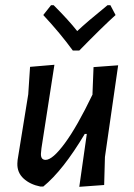

<svg xmlns="http://www.w3.org/2000/svg" viewBox="-20 -717 518 741"><path d="M406 -697 426 -659Q375 -613 286 -522H261Q213 -588 147 -659L177 -697H187Q245 -639 278 -597Q315 -632 395 -697ZM190 -467 140 -145 138 -124Q137 -100 156 -100Q183 -100 230.5 -164.5Q278 -229 337 -352V-357L341 -458L436 -465L385 -111L382 -3L286 4L315 -200H307Q223 -59 147 3H136Q96 -5 71 -28Q46 -51 47 -86L48 -100L89 -353L96 -459Z"/></svg>

Font: Alegreya Sans SC Medium
Style: Italic
Weight: 500
Italic angle: -7°
Designer: Juan Pablo del Peral
Foundry: Huerta Tipografica
Version: Version 2.007